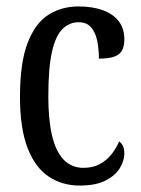

<svg xmlns="http://www.w3.org/2000/svg" viewBox="-20 -566 437 596"><path d="M227 10Q173 10 131 -18Q89 -46 65.5 -107Q42 -168 42 -265Q42 -372 66 -433.5Q90 -495 131 -520.5Q172 -546 223 -546Q268 -546 300 -534Q332 -522 349 -499.5Q366 -477 366 -444Q366 -421 358 -408Q350 -395 332.5 -389.5Q315 -384 287 -384Q287 -415 281.5 -440.5Q276 -466 262.5 -481.5Q249 -497 224 -497Q196 -497 174.5 -476.5Q153 -456 141.5 -406Q130 -356 130 -266Q130 -195 141.5 -145.5Q153 -96 177.5 -70.5Q202 -45 239 -45Q268 -45 289.5 -56.5Q311 -68 326 -87Q341 -106 350 -127Q358 -121 362 -112Q366 -103 366 -89Q366 -68 352.5 -45Q339 -22 308.5 -6Q278 10 227 10Z"/></svg>

Font: Noto Serif Khmer ExtraCondensed
Style: Regular
Weight: 400
Width: 2
Designer: Danh Hong and the Monotype Design Team
Foundry: Monotype Imaging Inc.
Version: Version 2.004